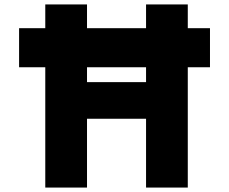

<svg xmlns="http://www.w3.org/2000/svg" viewBox="-20 -845 1033 865"><path d="M372 -542V-475H638V-542ZM372 -310V0H184V-542H66V-718H184V-825H372V-718H638V-825H826V-718H926V-542H826V0H638V-310Z"/></svg>

Font: Hussar
Style: BoldWeb
Weight: 700
Foundry: Cannot Into Space Fonts
Version: Version 2.00